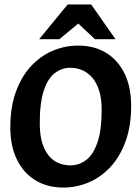

<svg xmlns="http://www.w3.org/2000/svg" viewBox="-20 -833 634 868"><path d="M266.7 14.9Q193.5 14.9 139.5 -18.3Q85.4 -51.5 56 -112.7Q26.6 -173.8 26.6 -257.1Q26.6 -348.8 51.8 -418Q77 -487.1 120.1 -533.7Q163.2 -580.2 218.2 -603.5Q273.2 -626.9 332.8 -626.9Q407 -626.9 460.5 -593.7Q514.1 -560.5 543.5 -499.6Q572.9 -438.7 572.9 -354.9Q572.9 -263.2 547.7 -194Q522.5 -124.9 479.4 -78.3Q436.3 -31.8 381.3 -8.5Q326.3 14.9 266.7 14.9ZM298.9 -85.4Q336.3 -85.4 368.4 -108.8Q400.5 -132.3 420 -187.4Q439.6 -242.5 439.6 -336.1Q439.6 -385.9 428.7 -421.8Q417.8 -457.6 398 -480.9Q378.3 -504.1 352.8 -515.4Q327.3 -526.6 298 -526.6Q260.1 -526.6 228.4 -503.1Q196.8 -479.6 178.3 -424.5Q159.8 -369.4 159.8 -275.9Q159.8 -225 170.4 -188.8Q181.1 -152.7 199.9 -129.8Q218.6 -106.8 244.1 -96.1Q269.7 -85.4 298.9 -85.4ZM157.1 -655.9 286 -812.9H392.1L502.1 -655.9H409L333.7 -726.7L248.6 -655.9Z"/></svg>

Font: Ancizar Sans Thin
Style: Italic
Weight: 100
Italic angle: -4°
Designer: Cesar Puertas, Viviana Monsalve, Julian Moncada, Julian Prieto, Jose Castro, Mariel Hernandez, Felipe Aragon, Sara Alarc
Version: Version 8.100